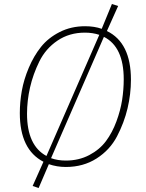

<svg xmlns="http://www.w3.org/2000/svg" viewBox="-20 -824 730 959"><path d="M514 -669Q634 -611 634 -426Q634 -354 617 -282.5Q600 -211 564.5 -143Q529 -75 462.5 -32.5Q396 10 309 10Q264 10 224 -4L173 115L143 105L197 -16Q79 -77 79 -259Q79 -314 89 -370.5Q99 -427 124 -486Q149 -545 185 -590Q221 -635 278 -664Q335 -693 405 -693Q452 -693 488 -680L539 -804L570 -794ZM115 -256Q115 -97 212 -45L476 -650Q443 -661 404 -661Q326 -661 267 -621Q208 -581 176.5 -517Q145 -453 130 -387Q115 -321 115 -256ZM309 -22Q374 -22 426 -49.5Q478 -77 509.5 -119.5Q541 -162 561.5 -217.5Q582 -273 590 -325Q598 -377 598 -428Q598 -590 499 -640L235 -34Q268 -22 309 -22Z"/></svg>

Font: Fira Sans UltraLight
Style: Italic
Weight: 200
Italic angle: -8°
Designer: Carrois Corporate & Edenspiekermann AG
Foundry: Carrois Corporate GbR & Edenspiekermann AG
Version: Version 4.203;PS 004.203;hotconv 1.0.88;makeotf.lib2.5.64775